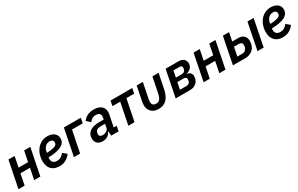

<svg xmlns="http://www.w3.org/2000/svg" viewBox="202 -1892 5063 3261"><g transform="rotate(-30 2734.0 -261.0)"><path d="M22 0H143L186 -217H373L330 0H451L555 -522H434L393 -316H206L247 -522H126Z M825 12C911 12 981 -19 1046 -102L971 -164C926 -108 886 -88 834 -88C762 -88 732 -126 732 -183C732 -190 733 -199 735 -212C971 -218 1073 -281 1073 -390C1073 -498 974 -534 892 -534C722 -534 612 -380 612 -211C612 -72 684 12 825 12ZM884 -440C916 -440 954 -430 954 -381C954 -330 919 -301 748 -292L753 -317C767 -392 818 -440 884 -440Z M1110 0H1231L1316 -423H1526L1546 -522H1214Z M1673 12C1743 12 1797 -19 1829 -89H1834L1841 0H1986L2005 -99H1947L1992 -324C1996 -343 1998 -361 1998 -374C1998 -471 1930 -534 1804 -534C1704 -534 1634 -494 1590 -434L1661 -365C1691 -405 1725 -435 1788 -435C1846 -435 1875 -409 1875 -360C1875 -351 1874 -340 1872 -330L1866 -300H1771C1616 -300 1530 -234 1530 -121C1530 -40 1581 12 1673 12ZM1722 -79C1683 -79 1656 -97 1656 -129C1656 -134 1656 -144 1660 -163C1669 -205 1703 -227 1765 -227H1851L1838 -157C1827 -106 1776 -79 1722 -79Z M2177 0H2298L2383 -423H2535L2555 -522H2128L2109 -423H2261Z M2762 -522H2641L2587 -251C2581 -217 2578 -191 2578 -164C2578 -64 2649 12 2767 12C2898 12 2978 -66 3012 -228L3071 -522H2950L2892 -234C2868 -114 2832 -88 2774 -88C2723 -88 2696 -114 2696 -167C2696 -189 2699 -208 2706 -242Z M3105 0H3388C3496 0 3566 -74 3566 -171C3566 -219 3541 -257 3477 -269L3478 -273C3550 -286 3597 -338 3597 -405C3597 -477 3546 -522 3463 -522H3209ZM3285 -304 3310 -431H3424C3457 -431 3478 -418 3478 -390C3478 -383 3476 -369 3474 -359C3466 -322 3437 -304 3397 -304ZM3241 -91 3268 -226H3391C3426 -226 3447 -212 3447 -181C3447 -174 3445 -157 3442 -144C3434 -110 3407 -91 3364 -91Z M3653 0H3774L3817 -217H4004L3961 0H4082L4186 -522H4065L4024 -316H3837L3878 -522H3757Z M4228 0H4472C4582 0 4684 -69 4684 -215C4684 -303 4633 -357 4538 -357H4420L4453 -522H4332ZM4710 0H4831L4935 -522H4814ZM4367 -92 4402 -265H4496C4541 -265 4563 -242 4563 -208C4563 -194 4562 -184 4559 -171C4549 -122 4511 -92 4462 -92Z M5205 12C5291 12 5361 -19 5426 -102L5351 -164C5306 -108 5266 -88 5214 -88C5142 -88 5112 -126 5112 -183C5112 -190 5113 -199 5115 -212C5351 -218 5453 -281 5453 -390C5453 -498 5354 -534 5272 -534C5102 -534 4992 -380 4992 -211C4992 -72 5064 12 5205 12ZM5264 -440C5296 -440 5334 -430 5334 -381C5334 -330 5299 -301 5128 -292L5133 -317C5147 -392 5198 -440 5264 -440Z"/></g></svg>

Font: Braiins Sans SemiBold
Style: Italic
Weight: 600
Italic angle: -11.31°
Designer: Mike Abbink, Paul van der Laan, Pieter van Rosmalen, Jiri Chlebus, Lubos Buracinsky
Foundry: Bold Monday, Sudetype
Version: Version 1.000;hotconv 1.0.109;makeotfexe 2.5.65596